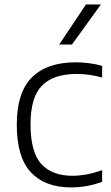

<svg xmlns="http://www.w3.org/2000/svg" viewBox="-20 -828 498 858"><path d="M297.5 9.5Q181.5 9.5 118.2 -57.8Q55 -125 55 -270.5Q55 -415.5 122.8 -482.5Q190.5 -549.5 318.5 -549.5Q348.5 -549.5 379 -545.5Q409.5 -541.5 436.5 -533.5V-481.5Q408 -489.5 380 -493.5Q352 -497.5 322.5 -497.5Q219.5 -497.5 168 -445.8Q116.5 -394 116.5 -272.5Q116.5 -148 164.5 -95.2Q212.5 -42.5 304 -42.5Q333 -42.5 365 -48.2Q397 -54 436.5 -67.5V-15.5Q369 9.5 297.5 9.5ZM244.5 -629 364 -808H431L301.5 -629Z"/></svg>

Font: Encode Sans Semi Expanded Light
Style: Regular
Weight: 300
Width: 6
Designer: Multiple Designers
Foundry: Impallari Type
Version: Version 3.000; ttfautohint (v1.8.3) -l 8 -r 50 -G 200 -x 14 